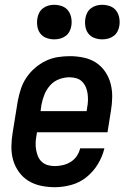

<svg xmlns="http://www.w3.org/2000/svg" viewBox="-20 -772 540 800"><path d="M208 8Q179 8 150.5 2Q122 -4 98.5 -18.5Q75 -33 58.5 -56Q42 -79 34.5 -106Q27 -133 27.5 -162.5Q28 -192 33 -221L54 -351Q59 -377 67 -401.5Q75 -426 90 -448.5Q105 -471 126 -489Q147 -507 171 -518.5Q195 -530 220.5 -534Q246 -538 271 -538Q300 -538 328.5 -532Q357 -526 380 -511Q403 -496 418.5 -473Q434 -450 441 -423Q448 -396 447.5 -367Q447 -338 442 -309L428 -221H134L132 -207Q129 -192 128.5 -177Q128 -162 130.5 -147.5Q133 -133 138.5 -120Q144 -107 154.5 -97.5Q165 -88 179 -84Q193 -80 208 -80Q225 -80 242 -84Q259 -88 274.5 -97.5Q290 -107 300 -122Q310 -137 314 -154H415Q407 -120 388 -88.5Q369 -57 340.5 -34Q312 -11 277 -1.5Q242 8 208 8ZM149 -309H341L343 -323Q346 -338 346.5 -353Q347 -368 345 -382Q343 -396 337.5 -409Q332 -422 322 -432Q312 -442 298 -446Q284 -450 269 -450Q248 -450 226.5 -442Q205 -434 189.5 -417Q174 -400 165.5 -379Q157 -358 153 -337ZM406 -608Q389 -608 373 -614Q357 -620 347.5 -633Q338 -646 335.5 -663Q333 -680 336 -697Q338 -709 344 -720Q350 -731 360.5 -738.5Q371 -746 382.5 -749Q394 -752 406 -752Q423 -752 439 -746Q455 -740 464.5 -727Q474 -714 477 -697Q480 -680 477 -663Q475 -651 469 -640Q463 -629 452.5 -621.5Q442 -614 430 -611Q418 -608 406 -608ZM206 -608Q189 -608 173 -614Q157 -620 147.5 -633Q138 -646 135.5 -663Q133 -680 136 -697Q138 -709 144 -720Q150 -731 160.5 -738.5Q171 -746 182.5 -749Q194 -752 206 -752Q223 -752 239 -746Q255 -740 264.5 -727Q274 -714 277 -697Q280 -680 277 -663Q275 -651 269 -640Q263 -629 252.5 -621.5Q242 -614 230 -611Q218 -608 206 -608Z"/></svg>

Font: Iosevka Curly Semibold Oblique
Style: Regular
Weight: 600
Italic angle: -9°
Monospace: yes
Designer: Belleve Invis
Foundry: Belleve Invis
Version: Version 11.1.0; ttfautohint (v1.8.3)